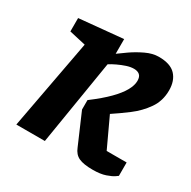

<svg xmlns="http://www.w3.org/2000/svg" viewBox="-122 -633 756 758"><g transform="rotate(30 255.5 -254.5)"><path d="M340 -221 402 -88H493V-27Q493 -27 482.5 -19.5Q472 -12 449 -4Q426 4 391 4Q349 4 327.5 -6Q306 -16 296 -42L236 -181V-224Q284 -260 313 -289.5Q342 -319 355.5 -343.5Q369 -368 369 -388Q369 -407 359.5 -415Q350 -423 334 -423Q318 -423 300 -417Q282 -411 264 -402.5Q246 -394 234 -386L171 0H41L117 -408L42 -425V-486L241 -505V-438Q254 -448 280 -466Q306 -484 336.5 -498.5Q367 -513 395 -513Q448 -513 472 -487.5Q496 -462 496 -418Q496 -370 470.5 -333.5Q445 -297 408.5 -269.5Q372 -242 340 -221Z"/></g></svg>

Font: Faustina VF Beta
Style: Italic
Weight: 400
Italic angle: -8°
Designer: Alfonso Garcia
Foundry: Omnibus-Type
Version: Version 1.006